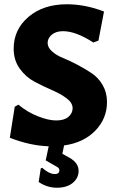

<svg xmlns="http://www.w3.org/2000/svg" viewBox="-20 -675 550 899"><path d="M293 -655Q379 -655 467 -621L441 -485L417 -476Q335 -529 275 -529Q242 -529 222.5 -512.5Q203 -496 203 -474Q203 -453 223.5 -434.5Q244 -416 275 -403.5Q306 -391 342 -372Q378 -353 409 -332.5Q440 -312 460.5 -277Q481 -242 481 -197Q481 -120 426.5 -63.5Q372 -7 280 6L272 45L306 64Q348 88 348 125Q348 159 320.5 181.5Q293 204 247 204Q200 204 161 177L171 113L178 111Q210 140 237 140Q258 140 258 122Q258 111 243 104L194 76L208 10Q120 7 26 -30L49 -175L66 -185Q108 -150 157.5 -130.5Q207 -111 243 -111Q281 -111 300.5 -128Q320 -145 320 -168Q320 -194 291.5 -215Q263 -236 222.5 -253.5Q182 -271 141.5 -292.5Q101 -314 72.5 -353.5Q44 -393 44 -447Q44 -537 113.5 -596Q183 -655 293 -655Z"/></svg>

Font: Alegreya Sans ExtraBold
Style: Regular
Weight: 800
Designer: Juan Pablo del Peral
Foundry: Huerta Tipografica
Version: Version 2.007